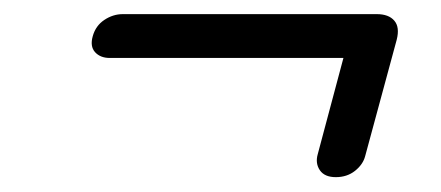

<svg xmlns="http://www.w3.org/2000/svg" viewBox="-20 -440 609 265"><path d="M108 -390Q112 -404.5 124 -412.5Q136 -420.5 149.5 -420.5H500Q516.5 -420.5 524.2 -411.5Q532 -402.5 527.5 -385L484 -224.5Q481 -213 470 -204.2Q459 -195.5 443.5 -195.5Q428 -195.5 421.5 -205Q415 -214.5 418.5 -227L454 -360H131.5Q118.5 -360 111.2 -368Q104 -376 108 -390Z"/></svg>

Font: Fraunces 9pt Soft
Style: Italic
Weight: 400
Italic angle: -16°
Version: Version 1.000;[0bf87f6ff]